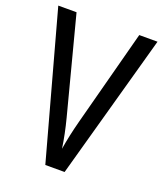

<svg xmlns="http://www.w3.org/2000/svg" viewBox="-133 -802 755 889"><g transform="rotate(20 244.5 -357.0)"><path d="M489 -714 291 0H196L0 -714H90L214 -239Q233 -166 243 -97Q254 -165 274 -241L399 -714Z"/></g></svg>

Font: Noto Sans Thai Cond
Style: Regular
Weight: 400
Width: 3
Designer: Monotype Design Team
Foundry: Monotype Imaging Inc.
Version: Version 2.002; ttfautohint (v1.8.4.7-5d5b)